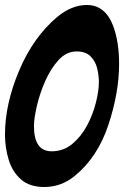

<svg xmlns="http://www.w3.org/2000/svg" viewBox="-22 -750 516 769"><path d="M155 -1Q97 -1 62.5 -31Q28 -61 13 -109.5Q-2 -158 -2 -211Q-2 -333 54.5 -467Q111 -601 207 -682Q265 -730 326 -730Q399 -730 431 -647Q455 -583 455 -494Q455 -379 412 -249.5Q369 -120 277 -45Q223 -1 155 -1ZM185 -144Q232 -144 267.5 -173.5Q303 -203 326.5 -247Q350 -291 362 -338.5Q374 -386 374 -422Q374 -449 367 -477Q360 -505 340.5 -524.5Q321 -544 285 -544Q244 -544 212.5 -509.5Q181 -475 159 -425Q137 -375 125.5 -325Q114 -275 114 -245Q114 -144 185 -144Z"/></svg>

Font: Bangerz
Style: Regular
Weight: 400
Designer: vernon adams
Foundry: Vernon Adams
Version: Version 2.10;February 7, 2025;FontCreator 13.0.0.2683 64-bit